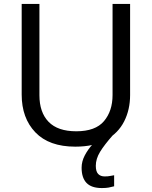

<svg xmlns="http://www.w3.org/2000/svg" viewBox="-20 -734 771 974"><path d="M466 107Q466 136 478 148.5Q490 161 511 161Q528 161 539.5 158.5Q551 156 559 155V211Q545 215 531 217.5Q517 220 497 220Q444 220 419 194Q394 168 394 117Q394 85 410 54.5Q426 24 449 -1Q472 -26 492 -40L555 -51Q509 1 487.5 36.5Q466 72 466 107ZM640 -252Q640 -178 610 -118.5Q580 -59 518.5 -24.5Q457 10 362 10Q229 10 159.5 -62.5Q90 -135 90 -254V-714H180V-251Q180 -164 226.5 -116Q273 -68 367 -68Q464 -68 507.5 -119.5Q551 -171 551 -252V-714H640Z"/></svg>

Font: Noto Sans NKo Unjoined
Style: Regular
Weight: 400
Designer: Monotype Design Team
Foundry: Monotype Imaging Inc.
Version: Version 2.004